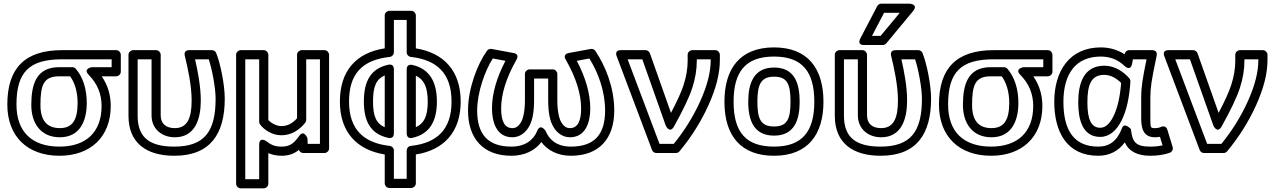

<svg xmlns="http://www.w3.org/2000/svg" viewBox="-20 -811 6950 1049"><path d="M70 -240C70 -418.2 140.4 -487 319 -487H590V-444H483C483 -444 430.5 -437 465.1 -401.6C512.3 -353.1 535 -297.7 535 -232C535 -89.3 450.5 -10 305 -10C154.3 -10 70 -90.9 70 -240ZM20 -240C20 -65 130.5 40 305 40C473.9 40 585 -62.5 585 -232C585 -291.6 569.4 -344.6 535.8 -394H615C625.7 -394 640 -403.9 640 -419V-512C640 -522.7 630.1 -537 615 -537H319C118.4 -537 20 -441.1 20 -240ZM454 -249C454 -324 433.3 -390.3 393.8 -435.5C389 -440.9 381.6 -444 375 -444H303C177.3 -444 151 -349 151 -237C151 -140.3 200.7 -61 307 -61C416.2 -61 454 -149.4 454 -249ZM404 -249C404 -157.5 377.3 -111 307 -111C233.6 -111 201 -156.4 201 -237C201 -347 218.1 -394 303 -394H363.1C388 -360.5 404 -309.9 404 -249Z M932 -10C798.6 -10 732 -59 732 -178V-487H808V-181C808 -106.2 864.6 -61 935 -61C1047 -61 1077 -161.7 1077 -262C1077 -339.5 1060.1 -424.8 1045.7 -487H1120.6C1138.3 -434 1158 -331.9 1158 -272C1158 -93.9 1098.5 -10 932 -10ZM932 40C1128.7 40 1208 -78.4 1208 -272C1208 -348.8 1183.5 -467 1161.1 -521.5C1157.6 -530.1 1148.3 -537 1138 -537H1014C981.6 -537 988.8 -509.6 989.7 -506.1C1005.7 -440.7 1027 -344.8 1027 -262C1027 -163.8 1002.6 -111 935 -111C886 -111 858 -136 858 -181V-512C858 -522.7 848.1 -537 833 -537H707C696.3 -537 682 -527.1 682 -512V-178C682 -27.4 783 40 932 40Z M1400.9 -131.2C1422.6 -101.7 1466.9 -72 1517 -72C1568.1 -72 1612.7 -96.7 1647.6 -140.4C1651.1 -144.9 1653 -150.9 1653 -156V-487H1728V-25H1661.1L1660 -54.9C1660 -54.9 1641.2 -106.2 1614.6 -68.4C1588.8 -31.8 1567.2 -10 1519 -10C1480.1 -10 1460.5 -20 1436.3 -38.8C1436.3 -38.8 1396 -68.4 1396 -19V168H1320V-487H1396V-146C1396 -140.6 1398.1 -134.9 1400.9 -131.2ZM1446 -155V-512C1446 -522.7 1436.1 -537 1421 -537H1295C1284.3 -537 1270 -527.1 1270 -512V193C1270 203.7 1279.9 218 1295 218H1421C1431.7 218 1446 208.1 1446 193V25.6C1465 34.1 1490.4 40 1519 40C1558.4 40 1588.5 28 1613.3 7.9C1617.1 17.9 1626 25 1637 25H1753C1763.7 25 1778 15.1 1778 0V-512C1778 -522.7 1768.1 -537 1753 -537H1628C1617.3 -537 1603 -527.1 1603 -512V-165C1577.4 -135.7 1549.3 -122 1517 -122C1490.9 -122 1462.2 -137.8 1446 -155Z M2447 -256C2447 -103.7 2368 -29.2 2224.4 -13.9C2211.3 -12.5 2202 -0.6 2202 11V166H2132V11C2132 -2.1 2121.2 -12.6 2109.7 -13.9C1967.6 -29.4 1887 -103.6 1887 -256C1887 -406 1957.1 -483.3 2109.7 -500.1C2122.8 -501.6 2132 -513.5 2132 -525V-702H2202V-525C2202 -511.9 2212.9 -501.4 2224.2 -500.2C2368.5 -483.7 2447 -409.4 2447 -256ZM2497 -256C2497 -425.1 2403.9 -522.2 2252 -546.8V-727C2252 -737.7 2242.1 -752 2227 -752H2107C2096.3 -752 2082 -742.1 2082 -727V-546.9C1923 -522.1 1837 -421.2 1837 -256C1837 -87.7 1931.1 8.7 2082 32.9V191C2082 201.7 2091.9 216 2107 216H2227C2237.7 216 2252 206.1 2252 191V32.9C2402 9.7 2497 -87.2 2497 -256ZM2101.7 -457.4C2002.1 -436 1968 -363 1968 -256C1968 -150.2 2003.3 -78.8 2101.7 -57.6C2108 -56.2 2132 -53.3 2132 -82V-433C2132 -439.5 2129.8 -463.5 2101.7 -457.4ZM2082 -399.1V-115.9C2036.8 -135.8 2018 -173.7 2018 -256C2018 -339.7 2035.9 -378.7 2082 -399.1ZM2232.3 -57.6C2329.2 -78.8 2367 -151.1 2367 -256C2367 -359.9 2329.3 -435.2 2232.3 -456.4C2226.1 -457.8 2202 -460.9 2202 -432V-82C2202 -75.6 2204.1 -51.4 2232.3 -57.6ZM2252 -116.1V-397.6C2296 -377.1 2317 -335.3 2317 -256C2317 -176.1 2297.1 -136.3 2252 -116.1Z M3094 -61C3181.2 -61 3205 -146 3205 -218C3205 -299.4 3179.3 -387.6 3131.5 -478.7L3200.1 -491.4C3247.4 -415.6 3286 -314.4 3286 -207C3286 -74.8 3226.5 -10 3099 -10C3026.6 -10 2981.8 -43.8 2961.2 -95.3C2961.2 -95.3 2932.8 -140.4 2914.8 -95.3C2894.4 -44.4 2846.8 -10 2774 -10C2646.7 -10 2587 -76 2587 -207C2587 -307.1 2630.2 -425.9 2672.5 -491.5L2741.5 -478.7C2692.8 -385 2668 -299.1 2668 -218C2668 -145.9 2691.8 -61 2779 -61C2816.1 -61 2846.8 -81.6 2867.6 -114.7C2889.7 -149.6 2898 -199.7 2898 -265V-382H2975V-265C2975 -199.7 2983.3 -149.6 3005.4 -114.7C3026.2 -81.6 3056.9 -61 3094 -61ZM3094 -111C3076.4 -111 3062.1 -118.4 3047.6 -141.3C3034.4 -162.4 3025 -203.6 3025 -265V-407C3025 -417.7 3015.1 -432 3000 -432H2873C2862.3 -432 2848 -422.1 2848 -407V-265C2848 -203.6 2838.6 -162.4 2825.4 -141.3C2810.9 -118.4 2796.6 -111 2779 -111C2737.9 -111 2718 -147.7 2718 -218C2718 -296.2 2745.1 -385.1 2801.7 -484.6C2820.9 -518.3 2784.5 -521.6 2784.5 -521.6L2665.5 -543.6C2656.2 -545.3 2646.3 -541.4 2640.7 -533.6C2588.3 -460.8 2537 -327.5 2537 -207C2537 -54.5 2620.1 40 2774 40C2844.5 40 2902.3 12.3 2937.8 -34.9C2971.9 11.3 3028.2 40 3099 40C3252.9 40 3336 -53.2 3336 -207C3336 -333.8 3288.2 -449.7 3232.8 -532.9C3227.9 -540.2 3217.6 -545.5 3207.5 -543.6L3088.5 -521.6C3050.3 -514.5 3071.3 -484.6 3071.3 -484.6C3127.9 -385.8 3155 -296.9 3155 -218C3155 -147.8 3135.1 -111 3094 -111Z M3489.3 -487 3617.4 -124.7C3617.4 -124.7 3638.8 -77.6 3662.8 -120.8C3712.6 -210.3 3745.7 -279.6 3762.3 -330.8C3778.7 -381.3 3787 -430.8 3787 -479V-487H3863V-482C3863 -418.2 3844.3 -343 3805.2 -256.8C3767.8 -174.2 3718.8 -95.7 3661.2 -25H3583.3L3409.1 -487ZM3530.6 -520.3C3527.6 -528.8 3518.1 -537 3507 -537H3373C3333.3 -537 3349.6 -503.2 3349.6 -503.2L3542.6 8.8C3546.2 18.2 3555.6 25 3566 25H3673C3680.1 25 3687.5 21.7 3692.2 16C3756.9 -61.7 3809.8 -145.8 3850.8 -236.2C3891.7 -326.7 3913 -408.5 3913 -482V-512C3913 -522.7 3903.1 -537 3888 -537H3762C3751.3 -537 3737 -527.1 3737 -512V-479C3737 -436.6 3729.7 -392.4 3714.7 -346.2C3702.8 -309.4 3680.4 -259.6 3645.9 -194.3Z M4209 -502C4365.2 -502 4429 -417.6 4429 -255C4429 -94.2 4364.4 -10 4209 -10C4058.6 -10 3988 -85 3988 -255C3988 -418.1 4051.8 -502 4209 -502ZM4209 -552C4022.4 -552 3938 -435.8 3938 -255C3938 -65 4031.4 40 4209 40C4393.7 40 4479 -76.2 4479 -255C4479 -435.2 4394.8 -552 4209 -552ZM4209 -70C4319.6 -70 4349 -154.6 4349 -255C4349 -356.3 4321.1 -442 4209 -442C4097.7 -442 4068 -354.9 4068 -255C4068 -154.6 4098 -70 4209 -70ZM4209 -120C4137.2 -120 4118 -159.7 4118 -255C4118 -350.4 4137.7 -392 4209 -392C4281.1 -392 4299 -352.4 4299 -255C4299 -159.3 4280.1 -120 4209 -120Z M4791 -10C4657.6 -10 4591 -59 4591 -178V-487H4667V-181C4667 -106.2 4723.6 -61 4794 -61C4906 -61 4936 -161.7 4936 -262C4936 -339.5 4919.1 -424.7 4904.7 -487H4979.6C4997.3 -434 5017 -331.9 5017 -272C5017 -93.9 4957.5 -10 4791 -10ZM4791 40C4987.7 40 5067 -78.4 5067 -272C5067 -348.8 5042.5 -467 5020.1 -521.5C5016.6 -530.1 5007.3 -537 4997 -537H4873C4840.6 -537 4847.8 -509.6 4848.7 -506.1C4864.7 -440.7 4886 -344.8 4886 -262C4886 -163.8 4861.6 -111 4794 -111C4745 -111 4717 -136 4717 -181V-512C4717 -522.7 4707.1 -537 4692 -537H4566C4555.3 -537 4541 -527.1 4541 -512V-178C4541 -27.4 4642 40 4791 40ZM4791.3 -615H4744.3L4810.1 -741H4895.8ZM4803 -565C4810.1 -565 4817.5 -568.3 4822.2 -574L4968.2 -750C5000 -788.3 4949 -791 4949 -791H4795C4786.5 -791 4777.2 -785.9 4772.8 -777.6L4680.8 -601.6C4659.7 -561 4703 -565 4703 -565Z M5160 -240C5160 -418.2 5230.4 -487 5409 -487H5680V-444H5573C5573 -444 5520.5 -437 5555.1 -401.6C5602.3 -353.1 5625 -297.7 5625 -232C5625 -89.3 5540.5 -10 5395 -10C5244.3 -10 5160 -90.9 5160 -240ZM5110 -240C5110 -65 5220.5 40 5395 40C5563.9 40 5675 -62.5 5675 -232C5675 -291.6 5659.4 -344.6 5625.8 -394H5705C5715.7 -394 5730 -403.9 5730 -419V-512C5730 -522.7 5720.1 -537 5705 -537H5409C5208.4 -537 5110 -441.1 5110 -240ZM5544 -249C5544 -324 5523.3 -390.3 5483.8 -435.5C5479 -440.9 5471.6 -444 5465 -444H5393C5267.3 -444 5241 -349 5241 -237C5241 -140.3 5290.7 -61 5397 -61C5506.2 -61 5544 -149.4 5544 -249ZM5494 -249C5494 -157.5 5467.3 -111 5397 -111C5323.6 -111 5291 -156.4 5291 -237C5291 -347 5308.1 -394 5393 -394H5453.1C5478 -360.5 5494 -309.9 5494 -249Z M6215 -165C6215 -114.6 6224.1 -61 6290 -61C6299.4 -61 6309.5 -62 6317.5 -63.5L6331.7 -16.9C6310.9 -12.2 6289.5 -10 6264 -10C6185.9 -10 6166 -34 6158.9 -105.5C6158.9 -105.5 6123.3 -145.2 6110.6 -111.9C6083.3 -40.2 6041.5 -10 5980 -10C5845.5 -10 5790 -101.8 5790 -255C5790 -406.9 5856.9 -502 5994 -502C6045.5 -502 6087.6 -485.3 6123.8 -450.9C6123.8 -450.9 6156.7 -417 6165.6 -464.4L6169.8 -487H6244.2C6233 -432.5 6225.6 -393.4 6221.8 -367.1C6217.3 -336.4 6215 -307.8 6215 -281ZM6124 -514.4C6086.2 -539.1 6042 -552 5994 -552C5822.9 -552 5740 -422.3 5740 -255C5740 -90.1 5809.1 40 5980 40C6040.2 40 6090.4 15 6125.3 -33.2C6147.8 16.6 6195.4 40 6264 40C6304.2 40 6340 34.8 6371.4 23.5C6383 19.4 6390.9 5.7 6386.9 -7.3L6357.9 -102.3C6351.2 -124.4 6332.2 -121.8 6323.3 -117.6C6314.5 -113.4 6303.7 -111 6290 -111C6266.1 -111 6265 -111.4 6265 -165V-281C6265 -304.9 6267.1 -331.2 6271.2 -359.9C6275.4 -388.4 6284.8 -437.8 6299.5 -506.8C6305.4 -534.8 6281.5 -537 6275 -537H6149C6137.1 -537 6126.5 -527.9 6124 -514.4ZM5871 -252C5871 -167 5889.7 -63 5991 -63C6041.4 -63 6080.1 -98 6107.3 -151.7C6134.9 -206.2 6150.5 -277.4 6156 -365.5C6156.4 -372.1 6153.4 -379.3 6149.9 -383.3C6121.2 -416.6 6072.9 -452 6014 -452C5900.3 -452 5871 -354.6 5871 -252ZM5921 -252C5921 -352.2 5943.5 -402 6014 -402C6048.3 -402 6081.4 -382.4 6105.3 -358C6099.7 -281 6084.6 -217.6 6062.7 -174.3C6039.3 -128 6015.2 -113 5991 -113C5940.1 -113 5921 -162.5 5921 -252Z M6481.3 -487 6609.4 -124.7C6609.4 -124.7 6630.8 -77.6 6654.8 -120.8C6704.6 -210.3 6737.7 -279.6 6754.3 -330.8C6770.7 -381.3 6779 -430.8 6779 -479V-487H6855V-482C6855 -418.2 6836.3 -343 6797.2 -256.8C6759.8 -174.2 6710.8 -95.7 6653.2 -25H6575.3L6401.1 -487ZM6522.6 -520.3C6519.6 -528.8 6510.1 -537 6499 -537H6365C6325.3 -537 6341.6 -503.2 6341.6 -503.2L6534.6 8.8C6538.2 18.2 6547.6 25 6558 25H6665C6672.1 25 6679.5 21.7 6684.2 16C6748.9 -61.7 6801.8 -145.8 6842.8 -236.2C6883.7 -326.7 6905 -408.5 6905 -482V-512C6905 -522.7 6895.1 -537 6880 -537H6754C6743.3 -537 6729 -527.1 6729 -512V-479C6729 -436.6 6721.7 -392.4 6706.7 -346.2C6694.8 -309.4 6672.4 -259.6 6637.9 -194.3Z"/></svg>

Font: Fog Sans
Style: Outline
Weight: 700
Foundry: Intel Corporation
Version: Version 1.00